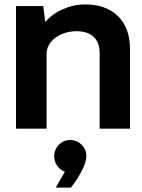

<svg xmlns="http://www.w3.org/2000/svg" viewBox="-20 -577 639 861"><path d="M361.8 -557.1Q456.1 -557.1 509.5 -504.2Q563 -451.2 563 -356V0H426.8V-339.8Q426.8 -386.7 399.9 -411.9Q373 -437 323.2 -437Q269 -437 229 -408Q189 -378.9 189 -333V0H51.8V-549.8H173.8L183.1 -478Q212.9 -514.2 261.5 -535.6Q310.1 -557.1 361.8 -557.1ZM271 192.9Q249 185.1 236.1 166Q223.1 147 223.1 124Q223.1 93.3 244.1 72Q265.1 50.8 295.9 50.8Q324.7 50.8 345.9 71.8Q367.2 92.8 367.2 124Q367.2 149.9 345.7 190.9Q324.2 231.9 297.9 264.2H230Z"/></svg>

Font: Oakes Grotesk
Style: SemiBold
Weight: 600
Designer: Samuel Oakes
Foundry: Samuel Oakes
Version: Version 1.0 | wf-rip DC20170320